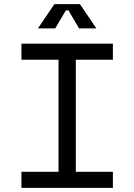

<svg xmlns="http://www.w3.org/2000/svg" viewBox="-20 -912 652 932"><path d="M84 -700H528V-622H348V-78H528V0H84V-78H264V-622H84ZM364 -774 312 -862H300L248 -774H164L244 -892H368L448 -774Z"/></svg>

Font: Space Mono
Style: Regular
Weight: 400
Monospace: yes
Designer: Colophon Foundry / Benjamin Critton
Foundry: Colophon Foundry
Version: Version 1.000;PS 1.003;hotconv 1.0.81;makeotf.lib2.5.63406